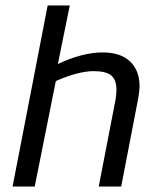

<svg xmlns="http://www.w3.org/2000/svg" viewBox="-20 -685 575 705"><path d="M407.5 -356.2Q407.5 -392.5 388.1 -408.1Q368.8 -423.8 323.8 -423.8Q268.8 -423.8 185 -387.5L107.5 0H26.2L155 -665H236.2L192.5 -450Q282.5 -492.5 357.5 -492.5Q422.5 -492.5 457.5 -459.4Q492.5 -426.2 492.5 -367.5Q492.5 -353.8 487.5 -323.8L425 0H342.5L402.5 -310Q407.5 -333.8 407.5 -356.2Z"/></svg>

Font: Cambay
Style: Italic
Weight: 400
Italic angle: -11°
Designer: Pooja Saxena
Foundry: Pooja Saxena
Version: Version 1.019;PS 001.019;hotconv 1.0.70;makeotf.lib2.5.58329